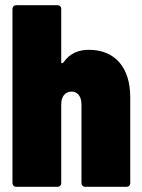

<svg xmlns="http://www.w3.org/2000/svg" viewBox="-20 -720 547 740"><path d="M323 -528C285 -528 250 -516 225 -480C220 -475 216 -475 216 -480V-685C216 -694 210 -700 201 -700H43C34 -700 28 -694 28 -685V-15C28 -6 34 0 43 0H201C210 0 216 -6 216 -15V-318C216 -348 231 -367 256 -367C279 -367 294 -348 294 -318V-15C294 -6 300 0 309 0H467C476 0 482 -6 482 -15V-345C482 -460 423 -528 323 -528Z"/></svg>

Font: Barlow Semi Condensed Black
Style: Regular
Weight: 900
Width: 4
Designer: Jeremy Tribby
Foundry: Tribby Type
Version: Version 1.408;PS 001.408;hotconv 1.0.88;makeotf.lib2.5.64775